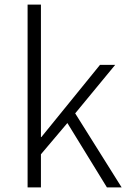

<svg xmlns="http://www.w3.org/2000/svg" viewBox="-20 -815 561 835"><path d="M100 0H158V-144L273 -280L445 0H509L307 -322L481 -533H415L160 -219H158V-795H100Z"/></svg>

Font: Noto Sans CJK KR Light
Style: Regular
Weight: 300
Designer: Ryoko NISHIZUKA (kana & ideographs); Paul D. Hunt (Latin, Greek & Cyrillic); Wenlong ZHANG (bopomofo); Sandoll Communica
Foundry: Adobe Systems Incorporated
Version: Version 1.004;PS 1.004;hotconv 1.0.82;makeotf.lib2.5.63406